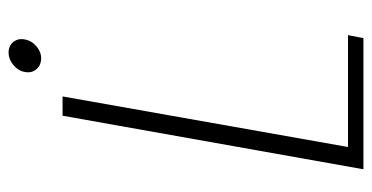

<svg xmlns="http://www.w3.org/2000/svg" viewBox="-230 -638 868 448"><g transform="rotate(-90 204.0 -414.0)"><path d="M158 -702H203L85 -36H346L339 0H33ZM292 -752Q276 -752 266.5 -763Q257 -774 260 -790Q263 -806 276.5 -817Q290 -828 305 -828Q321 -828 330 -817Q339 -806 336 -790Q333 -774 320 -763Q307 -752 292 -752Z"/></g></svg>

Font: Poppins ExtraLight
Style: Italic
Weight: 275
Italic angle: -10°
Designer: Ninad Kale (Devanagari), Jonny Pinhorn (Latin)
Foundry: Indian Type Foundry
Version: Version 3.200;PS 1.000;hotconv 16.6.54;makeotf.lib2.5.65590